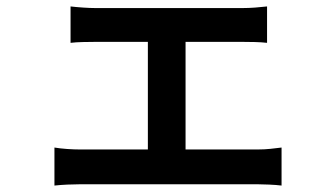

<svg xmlns="http://www.w3.org/2000/svg" viewBox="-20 -555 1040 596"><path d="M199 -535Q216 -533 238 -531.5Q260 -530 275 -530H734Q752 -530 772 -531.5Q792 -533 809 -535V-422Q792 -424 771.5 -424.5Q751 -425 734 -425H275Q260 -425 237.5 -424.5Q215 -424 199 -422ZM439 -30V-473H556V-30ZM149 -97Q167 -94 188.5 -92.5Q210 -91 228 -91H780Q801 -91 819.5 -93Q838 -95 854 -97V21Q838 19 815.5 18Q793 17 780 17H228Q210 17 189 18Q168 19 149 21Z"/></svg>

Font: Noto Sans KR SemiBold
Style: Regular
Weight: 600
Designer: Ryoko NISHIZUKA  (kana, bopomofo & ideographs); Paul D. Hunt (Latin, Greek & Cyrillic); Sandoll Communications , Soo-you
Foundry: Adobe
Version: Version 2.004-H2;hotconv 1.0.118;makeotfexe 2.5.65603